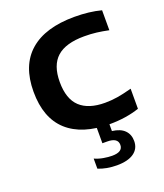

<svg xmlns="http://www.w3.org/2000/svg" viewBox="-141 -648 820 958"><g transform="rotate(-20 269.0 -169.5)"><path d="M351.5 10Q204.5 10 126.2 -61Q48 -132 48 -271.5Q48 -410.5 129.8 -482Q211.5 -553.5 367.5 -553.5Q446 -553.5 508.5 -537V-431Q475.5 -438 445 -441.8Q414.5 -445.5 380 -445.5Q281.5 -445.5 234.5 -403.5Q187.5 -361.5 187.5 -272.5Q187.5 -182.5 232.8 -140.2Q278 -98 365.5 -98Q398 -98 431 -103.2Q464 -108.5 508.5 -120.5V-14Q475 -2.5 435 3.8Q395 10 351.5 10ZM314 215.5Q287.5 215.5 261.5 210.8Q235.5 206 216 197.5V144Q238 154 262.8 158.2Q287.5 162.5 308 162.5Q364.5 162.5 364.5 125Q364.5 87 308 87H283V-10H348.5V46Q392.5 51.5 414.2 73.5Q436 95.5 436 130.5Q436 171 404.5 193.2Q373 215.5 314 215.5Z"/></g></svg>

Font: Encode Sans Expanded SemiBold
Style: Regular
Weight: 600
Width: 7
Designer: Multiple Designers
Foundry: Impallari Type
Version: Version 3.000; ttfautohint (v1.8.3) -l 8 -r 50 -G 200 -x 14 